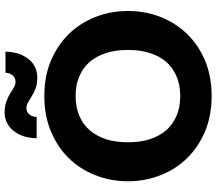

<svg xmlns="http://www.w3.org/2000/svg" viewBox="-74 -880 961 854"><g transform="rotate(-90 407.0 -452.5)"><path d="M758.3 -217.3Q730.5 -148.9 681.6 -99.6Q631.8 -48.8 562.5 -20.5Q493.7 7.8 407.7 7.8Q321.3 7.8 252.4 -20.5Q182.6 -49.3 132.8 -99.6Q83 -149.4 56.2 -217.3Q28.3 -285.6 28.3 -364.3Q28.3 -443.4 56.2 -511.7Q83 -579.6 132.8 -629.4Q181.6 -678.7 252.4 -708Q321.3 -736.3 407.7 -736.3Q493.7 -736.3 562.5 -708Q632.8 -678.2 681.6 -628.9Q730.5 -579.6 758.3 -511.2Q785.6 -442.4 785.6 -364.3Q785.6 -286.1 758.3 -217.3ZM612.3 -364.3Q612.3 -419.4 598.6 -461.9Q584 -505.9 558.6 -535.2Q532.7 -564.9 494.1 -581.1Q456.1 -597.2 407.7 -597.2Q358.4 -597.2 320.3 -581.1Q281.7 -564.9 255.9 -535.2Q229.5 -504.9 215.3 -461.9Q201.7 -419.4 201.7 -364.3Q201.7 -308.6 215.3 -267.1Q229.5 -223.6 255.9 -193.4Q281.2 -164.6 320.3 -147.9Q358.4 -131.8 407.7 -131.8Q456.1 -131.8 494.1 -147.9Q533.2 -164.6 558.6 -193.4Q584.5 -222.7 598.6 -267.1Q612.3 -308.6 612.3 -364.3ZM470.7 -864.3Q480.5 -864.3 488.8 -869.1Q496.1 -872.6 501.5 -879.9Q506.3 -887.2 508.3 -894.5Q510.7 -902.8 510.7 -909.2H604.5Q604.5 -881.8 597.2 -856Q590.8 -833 575.2 -811Q561 -790.5 539.1 -779.3Q517.1 -767.6 489.3 -767.6Q461.9 -767.6 441.9 -774.9Q423.3 -781.7 407.2 -792Q405.8 -793 378.9 -808.6Q366.2 -815.9 353.5 -815.9Q342.3 -815.9 335 -811.5Q328.1 -807.1 323.2 -800.3Q318.4 -793 316.4 -785.6Q314.5 -778.3 314.5 -770.5H219.7Q219.7 -797.9 227.1 -823.7Q233.9 -847.2 249.5 -869.1Q262.7 -888.7 285.6 -900.9Q307.6 -913.1 334.5 -913.1Q360.4 -913.1 382.3 -905.3Q402.8 -897.9 417.5 -889.2Q433.6 -878.4 444.8 -872.1Q458 -864.3 470.7 -864.3Z"/></g></svg>

Font: Lato-ExtraBold
Style: Regular
Weight: 500
Designer: Lukasz Dziedzic with Adam Twardoch and Botio Nikoltchev
Foundry: tyPoland Lukasz Dziedzic
Version: ""